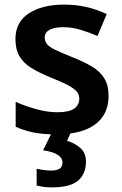

<svg xmlns="http://www.w3.org/2000/svg" viewBox="-20 -573 531 833"><path d="M451 -157Q451 -76 392.5 -33Q334 10 224 10Q167 10 126.5 2Q86 -6 48 -23V-131Q88 -113 137 -99.5Q186 -86 228 -86Q280 -86 302 -102Q324 -118 324 -144Q324 -160 315.5 -172.5Q307 -185 281 -200Q255 -215 202 -236Q150 -257 116 -278Q82 -299 64.5 -329Q47 -359 47 -404Q47 -477 105 -515Q163 -553 258 -553Q308 -553 353 -543Q398 -533 443 -512L403 -417Q365 -433 328.5 -444Q292 -455 255 -455Q215 -455 194.5 -443.5Q174 -432 174 -410Q174 -394 184 -381.5Q194 -369 220.5 -356.5Q247 -344 296 -324Q344 -305 378.5 -284.5Q413 -264 432 -234Q451 -204 451 -157ZM353 128Q353 181 319 210.5Q285 240 203 240Q183 240 167 237.5Q151 235 139 232V159Q151 162 169.5 164.5Q188 167 203 167Q224 167 237.5 159.5Q251 152 251 132Q251 112 230 98.5Q209 85 167 79L206 0H288L271 38Q303 47 328 68.5Q353 90 353 128Z"/></svg>

Font: Noto Sans Kawi SemiBold
Style: Regular
Weight: 600
Designer: Fadhl Haqq
Version: Version 1.000